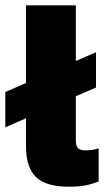

<svg xmlns="http://www.w3.org/2000/svg" viewBox="-52 -694 392 724"><path d="M320 -135V-10Q293 1 268.5 5.5Q244 10 207 10Q121 10 83.5 -26.5Q46 -63 46 -143V-248L-32 -214V-347L46 -381V-674H234V-464L310 -497V-364L234 -331V-164Q234 -143 242.5 -135Q251 -127 271 -127Q300 -127 320 -135Z"/></svg>

Font: Kanit Bold
Style: Regular
Weight: 700
Designer: Katatrad Team
Foundry: CadsonDemak
Version: Version 1.000